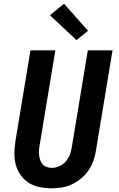

<svg xmlns="http://www.w3.org/2000/svg" viewBox="-20 -1006 640 1034"><path d="M257 8Q224 8 192.5 1.5Q161 -5 135.5 -21Q110 -37 92 -62Q74 -87 65.5 -117Q57 -147 57.5 -179.5Q58 -212 63 -245L144 -735H278L194 -227Q191 -213 190 -198.5Q189 -184 190.5 -170.5Q192 -157 196.5 -144Q201 -131 209.5 -121Q218 -111 231.5 -106.5Q245 -102 259 -102Q279 -102 299.5 -111Q320 -120 334.5 -137Q349 -154 356.5 -174Q364 -194 367 -215L453 -735H586L497 -197Q493 -169 483.5 -142Q474 -115 457.5 -90Q441 -65 417.5 -45.5Q394 -26 367.5 -13.5Q341 -1 313 3.5Q285 8 257 8ZM392 -790 249 -924 325 -986 454 -840Z"/></svg>

Font: Iosevka SS04 XBd Ex Obl
Style: Regular
Weight: 800
Width: 7
Italic angle: -9°
Monospace: yes
Designer: Belleve Invis
Foundry: Belleve Invis
Version: Version 19.0.0; ttfautohint (v1.8.4)